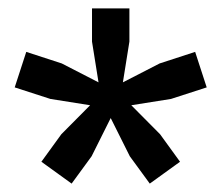

<svg xmlns="http://www.w3.org/2000/svg" viewBox="-20 -828 527 457"><path d="M292.5 -577.5 361 -508.5 408.5 -443 336.5 -391 289 -456 243.5 -547 198 -456 150.5 -391 78.5 -443 126 -508.5 194.5 -577.5 100 -592.5 15 -620 42.5 -704.5 127 -677 214.5 -632 199 -729V-808H288V-729L272.5 -632L360 -677L444.5 -704.5L472 -620L387 -592.5Z"/></svg>

Font: Encode Sans SemiBold
Style: Regular
Weight: 600
Designer: Multiple Designers
Foundry: Impallari Type
Version: Version 2.000